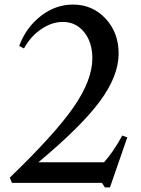

<svg xmlns="http://www.w3.org/2000/svg" viewBox="-20 -800 619 840"><path d="M426 0H32L23 -23Q221 -214 302.5 -332Q384 -450 384 -545Q384 -615 348 -659.5Q312 -704 255 -704Q206 -704 159.5 -672Q113 -640 85 -588L64 -599Q94 -680 158.5 -730Q223 -780 299 -780Q385 -780 442 -718.5Q499 -657 499 -566Q499 -468 417.5 -357.5Q336 -247 148 -90H435Q475 -134 515 -207L537 -199L461 20H439Z"/></svg>

Font: Libre Caslon Text
Style: Regular
Weight: 400
Designer: Pablo Impallari, Rodrigo Fuenzalida
Foundry: Pablo Impallari, Rodrigo Fuenzalida
Version: Version 1.002